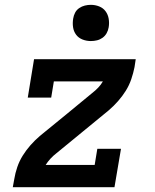

<svg xmlns="http://www.w3.org/2000/svg" viewBox="-20 -775 640 795"><path d="M321 -229 263 -290ZM33 0 39 -33Q43 -58 51.5 -83Q60 -108 74 -130.5Q88 -153 106 -173.5Q124 -194 145 -212L254 -301L362 -390Q375 -400 386.5 -412Q398 -424 406 -438H203L192 -371H95L121 -530H542L537 -497Q532 -472 523.5 -447Q515 -422 501 -399.5Q487 -377 469 -356.5Q451 -336 430 -318L213 -140Q200 -130 189 -118Q178 -106 169 -92H372L383 -159H481L454 0ZM356 -605Q338 -605 321.5 -611.5Q305 -618 295 -631.5Q285 -645 282.5 -662.5Q280 -680 283 -698Q285 -711 291 -722.5Q297 -734 308 -741.5Q319 -749 331.5 -752Q344 -755 356 -755Q374 -755 390.5 -748.5Q407 -742 417 -728.5Q427 -715 430 -697.5Q433 -680 430 -662Q428 -649 421.5 -637.5Q415 -626 404.5 -618.5Q394 -611 381.5 -608Q369 -605 356 -605Z"/></svg>

Font: Iosevka Curly Slab SmBdEx
Style: Italic
Weight: 600
Width: 7
Italic angle: -9°
Monospace: yes
Designer: Belleve Invis
Foundry: Belleve Invis
Version: Version 11.1.0; ttfautohint (v1.8.3)